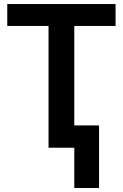

<svg xmlns="http://www.w3.org/2000/svg" viewBox="-20 -734 610 954"><path d="M472.2 200.2V-110.8H349.1V-605H554.2V-713.9H16.1V-605H221.2V0H349.1V200.2Z"/></svg>

Font: Noto Reveo Sans
Style: Regular
Weight: 600
Designer: Monotype Design Team
Foundry: Monotype Imaging Inc.
Version: Version 2.007